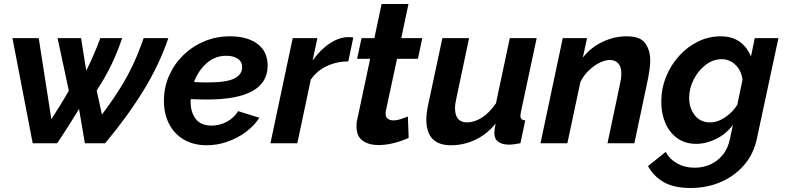

<svg xmlns="http://www.w3.org/2000/svg" viewBox="-20 -714 3911 957"><path d="M42 -524H173L236 -120Q259 -156 281 -191Q303 -226 323 -262L267 -524H384L410 -362Q450 -442 480 -524H589Q565 -453 534.5 -390Q504 -327 462 -263L488 -143Q542 -215 579 -274.5Q616 -334 643.5 -393Q671 -452 696 -524H819Q775 -393 694.5 -262Q614 -131 504 0H403L374 -171Q348 -128 321 -85.5Q294 -43 265 0H143Z M1011 10Q944 10 896 -18.5Q848 -47 822.5 -97Q797 -147 797 -212Q797 -277 822 -335Q847 -393 892 -437.5Q937 -482 997 -507.5Q1057 -533 1127 -533Q1212 -533 1263 -495.5Q1314 -458 1314 -387Q1314 -218 1012 -218Q994 -218 973.5 -218.5Q953 -219 931 -220Q930 -214 930 -207Q930 -155 955.5 -121.5Q981 -88 1035 -88Q1075 -88 1110.5 -107Q1146 -126 1167 -160L1273 -127Q1246 -86 1204.5 -55.5Q1163 -25 1113 -7.5Q1063 10 1011 10ZM1108 -436Q1052 -436 1010 -399Q968 -362 947 -305Q964 -304 980.5 -303.5Q997 -303 1013 -303Q1110 -303 1148.5 -323Q1187 -343 1187 -378Q1187 -407 1165 -421.5Q1143 -436 1108 -436Z M1439 -524H1562L1538 -412Q1576 -466 1623.5 -497.5Q1671 -529 1717 -529Q1734 -529 1741 -527L1716 -408Q1659 -408 1609 -384.5Q1559 -361 1529 -317L1462 0H1328Z M1757 -83Q1757 -92 1757.5 -101Q1758 -110 1761 -120L1825 -421H1760L1782 -524H1846L1882 -694H2016L1980 -524H2085L2063 -421H1959L1904 -165Q1903 -161 1902.5 -156.5Q1902 -152 1902 -149Q1902 -130 1913 -122Q1924 -114 1940 -114Q1959 -114 1979.5 -121Q2000 -128 2013 -133L2017 -27Q1988 -13 1947 -2Q1906 9 1866 9Q1819 9 1788 -12.5Q1757 -34 1757 -83Z M2228 10Q2105 10 2105 -118Q2105 -135 2107.5 -154.5Q2110 -174 2115 -196L2185 -524H2318L2255 -225Q2248 -196 2248 -175Q2248 -104 2308 -104Q2344 -104 2381.5 -127.5Q2419 -151 2452 -199L2521 -524H2655L2576 -154Q2574 -142 2574 -136Q2574 -115 2598 -114L2574 0Q2556 3 2542 5Q2528 7 2518 7Q2484 7 2464 -7Q2444 -21 2444 -50Q2444 -57 2445 -67.5Q2446 -78 2451 -98Q2406 -44 2348.5 -17Q2291 10 2228 10Z M2785 -524H2906L2885 -427Q2923 -476 2981.5 -504.5Q3040 -533 3104 -533Q3172 -533 3196.5 -498Q3221 -463 3221 -412Q3221 -392 3218 -370.5Q3215 -349 3211 -327L3142 0H3008L3070 -294Q3077 -324 3077 -347Q3077 -382 3061.5 -398.5Q3046 -415 3020 -415Q2996 -415 2968 -401Q2940 -387 2914.5 -362.5Q2889 -338 2873 -306L2808 0H2674Z M3422 223Q3340 223 3289.5 194.5Q3239 166 3210 114L3298 43Q3318 80 3356 101Q3394 122 3443 122Q3482 122 3518.5 106.5Q3555 91 3582 58.5Q3609 26 3619 -25L3633 -91Q3599 -46 3549.5 -21.5Q3500 3 3450 3Q3395 3 3356 -25Q3317 -53 3296.5 -100.5Q3276 -148 3276 -206Q3276 -271 3299.5 -330Q3323 -389 3364.5 -435Q3406 -481 3459.5 -507Q3513 -533 3572 -533Q3630 -533 3667.5 -505.5Q3705 -478 3723 -432L3742 -524H3860L3753 -25Q3737 53 3689 108.5Q3641 164 3572 193.5Q3503 223 3422 223ZM3519 -104Q3558 -104 3595.5 -130Q3633 -156 3655 -192L3681 -317Q3675 -363 3645.5 -391Q3616 -419 3578 -419Q3534 -419 3497 -390.5Q3460 -362 3437.5 -317.5Q3415 -273 3415 -226Q3415 -175 3443 -139.5Q3471 -104 3519 -104Z"/></svg>

Font: Raleway
Style: Bold Italic
Weight: 700
Italic angle: -12°
Designer: Matt McInerney, Pablo Impallari, Rodrigo Fuenzalida
Foundry: Matt McInerney, Pablo Impallari, Rodrigo Fuenzalida
Version: Version 4.101;RELEASE